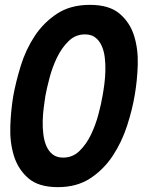

<svg xmlns="http://www.w3.org/2000/svg" viewBox="-20 -760 640 790"><path d="M239.6 -111.5Q279.2 -111.5 307.4 -139.2Q335.6 -166.8 354.5 -206.4Q373.5 -246 385 -289.6Q396.6 -333.1 401.9 -365.6Q405.9 -387.2 409.4 -414Q412.9 -440.9 413.6 -469.2Q414.3 -497.6 411 -524.2Q407.8 -550.9 398.2 -571.9Q388.7 -593 372.2 -605.7Q355.8 -618.5 329.4 -618.5Q290.5 -618.5 262.2 -590.8Q233.8 -563.2 214.7 -523.6Q195.5 -484 184.1 -440.7Q172.7 -397.5 166.7 -365.3Q163.4 -344.1 159.9 -316.8Q156.4 -289.4 155.7 -261.4Q155 -233.4 158.5 -206.4Q161.9 -179.4 171.3 -158.2Q180.6 -137 197.3 -124.3Q213.9 -111.5 239.6 -111.5ZM218 10Q138.8 10 96.7 -26.5Q54.6 -63 37.3 -118.6Q20.1 -174.3 22.4 -240.3Q24.7 -306.3 34.7 -365.6Q45.4 -424.3 65.7 -490.1Q86.1 -556 122.6 -611.5Q159.2 -667 214.5 -703.5Q269.8 -740 350 -740Q429.2 -740 471.8 -704Q514.4 -668 531.7 -612.9Q548.9 -557.7 546.8 -492.7Q544.6 -427.7 534.6 -370.1Q524.6 -309.4 502.9 -242.6Q481.2 -175.7 444.2 -119.4Q407.1 -63 351.8 -26.5Q296.5 10 218 10Z"/></svg>

Font: Maple Mono
Style: Italic
Weight: 400
Italic angle: -10°
Monospace: yes
Designer: subframe7536
Version: Version 7.300